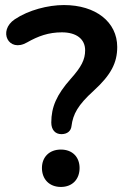

<svg xmlns="http://www.w3.org/2000/svg" viewBox="-20 -735 499 760"><path d="M223 -204C247 -204 261 -217 263 -236C269 -283 288 -319 351 -376C420 -439 444 -487 444 -549C444 -648 359 -715 233 -715C170 -715 93 -695 39 -659C-30 -613 14 -525 87 -567C131 -592 172 -607 225 -607C283 -607 317 -580 317 -536C317 -499 302 -470 260 -423C204 -360 183 -311 183 -250C183 -222 198 -204 223 -204ZM221 5C267 5 295 -26 295 -70C295 -113 267 -143 221 -143C175 -143 146 -113 146 -70C146 -26 175 5 221 5Z"/></svg>

Font: Nunito
Style: Bold
Weight: 700
Designer: Vernon Adams
Foundry: Vernon Adams
Version: Version 3.602